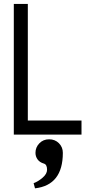

<svg xmlns="http://www.w3.org/2000/svg" viewBox="-20 -704 490 1004"><path d="M308.6 95.2Q308.6 264.2 163.1 280.8L155.8 253.9Q179.7 245.1 202.9 225.1Q226.1 205.1 226.1 183.6Q226.1 156.2 209.5 151.4Q187.5 145 176.5 129.6Q165.5 114.3 165.5 95.2Q165.5 66.4 185.8 45.4Q206.1 24.4 236.8 24.4Q267.6 24.4 288.1 44.9Q308.6 65.4 308.6 95.2ZM125.5 -73.7H406.2V0H52.2V-683.6H125.5Z"/></svg>

Font: Anka/Coder Narrow
Style: Regular
Weight: 400
Width: 3
Monospace: yes
Version: Version 001.100